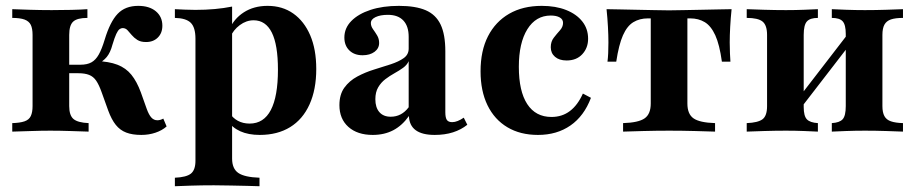

<svg xmlns="http://www.w3.org/2000/svg" viewBox="-20 -449 3122 655"><path d="M462.1 11.3Q431.5 11.3 410.5 3.2Q389.5 -4.8 375 -23Q360.5 -41.1 349.2 -71.8L326.6 -134.7Q317.7 -159.7 308.1 -173.8Q298.4 -187.9 283.9 -193.5Q269.4 -199.2 246.8 -199.2H204.8V-228.2H254Q277.4 -228.2 291.9 -236.3Q306.5 -244.4 316.9 -262.9Q327.4 -281.5 337.1 -313.7Q355.6 -375 381.5 -402Q407.3 -429 451.6 -429Q489.5 -429 511.7 -410.5Q533.9 -391.9 533.9 -361.3Q533.9 -336.3 518.5 -321Q503.2 -305.6 478.2 -305.6Q459.7 -305.6 448.4 -312.9Q437.1 -320.2 429.4 -329.4Q421.8 -338.7 414.9 -346Q408.1 -353.2 398.4 -353.2Q392.7 -353.2 387.5 -349.2Q382.3 -345.2 376.6 -333.1Q371 -321 363.7 -296.8Q356.5 -269.4 344 -254.4Q331.5 -239.5 310.5 -229L304.8 -241.1Q351.6 -239.5 380.6 -228.2Q409.7 -216.9 428.2 -194Q446.8 -171 460.5 -133.9L480.6 -77.4Q487.9 -57.3 496.4 -48Q504.8 -38.7 516.9 -38.7Q526.6 -38.7 537.1 -44.4L548.4 -17.7Q533.1 -4 510.5 3.6Q487.9 11.3 462.1 11.3ZM21.8 0V-29Q48.4 -29.8 63.7 -35.1Q79 -40.3 85.1 -53.2Q91.1 -66.1 91.1 -87.1V-329.8Q91.1 -351.6 85.1 -364.1Q79 -376.6 63.7 -382.3Q48.4 -387.9 21.8 -387.9V-417.7Q41.1 -416.9 80.2 -415.7Q119.4 -414.5 156.5 -414.5Q191.1 -414.5 223.8 -415.3Q256.5 -416.1 278.2 -417.7V-387.9Q243.5 -387.9 229.8 -375.4Q216.1 -362.9 216.1 -329.8V-87.1Q216.1 -55.6 230.6 -43.1Q245.2 -30.6 282.3 -29V0Q255.6 -0.8 220.2 -2Q184.7 -3.2 151.6 -3.2Q121 -3.2 87.1 -2Q53.2 -0.8 21.8 0Z M576.6 186.3V157.3Q616.1 155.6 631.5 143.1Q646.8 130.6 646.8 99.2V-316.9Q646.8 -355.6 630.6 -371.4Q614.5 -387.1 576.6 -387.9V-417.7Q595.2 -416.9 611.3 -416.1Q627.4 -415.3 646.8 -415.3Q716.1 -415.3 771.8 -426.6V91.9Q771.8 126.6 793.1 141.1Q814.5 155.6 865.3 157.3V186.3Q850 185.5 823.8 185.1Q797.6 184.7 767.7 183.9Q737.9 183.1 709.7 183.1Q666.9 183.1 631 184.3Q595.2 185.5 576.6 186.3ZM866.1 11.3Q827.4 11.3 799.6 -1.2Q771.8 -13.7 757.3 -37.1L762.9 -64.5Q773.4 -46.8 791.1 -37.1Q808.9 -27.4 831.5 -27.4Q879.8 -27.4 904 -73.8Q928.2 -120.2 928.2 -211.3Q928.2 -296 907.3 -337.9Q886.3 -379.8 845.2 -379.8Q820.2 -379.8 798 -363.3Q775.8 -346.8 765.3 -321.8L762.1 -347.6Q777.4 -384.7 811.7 -406.9Q846 -429 892.7 -429Q943.5 -429 980.6 -402.8Q1017.7 -376.6 1038.3 -328.6Q1058.9 -280.6 1058.9 -213.7Q1058.9 -143.5 1035.9 -92.7Q1012.9 -41.9 969.8 -15.3Q926.6 11.3 866.1 11.3Z M1251.6 11.3Q1199.2 11.3 1168.5 -16.1Q1137.9 -43.5 1137.9 -90.3Q1137.9 -126.6 1154.8 -150Q1171.8 -173.4 1198.8 -187.9Q1225.8 -202.4 1256 -211.7Q1286.3 -221 1313.3 -229.8Q1340.3 -238.7 1357.3 -250.8Q1374.2 -262.9 1374.2 -283.1V-323.4Q1374.2 -359.7 1356 -379Q1337.9 -398.4 1303.2 -398.4Q1277.4 -398.4 1261.3 -390.7Q1245.2 -383.1 1245.2 -370.2Q1245.2 -359.7 1252.4 -349.6Q1259.7 -339.5 1266.5 -328.2Q1273.4 -316.9 1273.4 -302.4Q1273.4 -283.9 1257.7 -272.2Q1241.9 -260.5 1216.9 -260.5Q1188.7 -260.5 1171.8 -277Q1154.8 -293.5 1154.8 -321Q1154.8 -353.2 1178.6 -377.4Q1202.4 -401.6 1244 -415.3Q1285.5 -429 1341.1 -429Q1397.6 -429 1432.3 -414.1Q1466.9 -399.2 1483.1 -365.3Q1499.2 -331.5 1499.2 -274.2V-66.1Q1499.2 -47.6 1504.4 -39.9Q1509.7 -32.3 1522.6 -32.3Q1531.5 -32.3 1541.5 -36.3Q1551.6 -40.3 1562.1 -47.6L1574.2 -23.4Q1553.2 -6.5 1525.4 2.4Q1497.6 11.3 1462.9 11.3Q1377.4 11.3 1375 -53.2Q1352.4 -21 1321.8 -4.8Q1291.1 11.3 1251.6 11.3ZM1312.9 -50.8Q1331.5 -50.8 1346.8 -58.9Q1362.1 -66.9 1374.2 -83.1V-240.3Q1368.5 -227.4 1355.2 -217.7Q1341.9 -208.1 1325.8 -199.2Q1309.7 -190.3 1294.8 -179Q1279.8 -167.7 1270.2 -151.2Q1260.5 -134.7 1260.5 -110.5Q1260.5 -82.3 1274.2 -66.5Q1287.9 -50.8 1312.9 -50.8Z M1815.3 11.3Q1754.8 11.3 1710.9 -14.9Q1666.9 -41.1 1643.1 -89.9Q1619.4 -138.7 1619.4 -205.6Q1619.4 -275.8 1644.8 -325.4Q1670.2 -375 1716.9 -402Q1763.7 -429 1828.2 -429Q1875.8 -429 1911.3 -414.9Q1946.8 -400.8 1966.5 -375.8Q1986.3 -350.8 1986.3 -316.9Q1986.3 -285.5 1966.5 -264.1Q1946.8 -242.7 1912.9 -242.7Q1887.9 -242.7 1873.4 -255.2Q1858.9 -267.7 1858.9 -287.9Q1858.9 -307.3 1869.4 -320.6Q1879.8 -333.9 1890.3 -345.6Q1900.8 -357.3 1900.8 -371Q1900.8 -383.1 1889.5 -389.5Q1878.2 -396 1858.9 -396Q1808.1 -396 1779 -349.2Q1750 -302.4 1750 -221Q1750 -137.9 1778.6 -94Q1807.3 -50 1861.3 -50Q1897.6 -50 1924.2 -70.2Q1950.8 -90.3 1968.5 -129.8L1996 -115.3Q1972.6 -53.2 1926.2 -21Q1879.8 11.3 1815.3 11.3Z M2105.6 0V-29Q2158.1 -30.6 2179 -45.2Q2200 -59.7 2200 -96V-386.3H2190.3Q2162.1 -386.3 2140.7 -373.4Q2119.4 -360.5 2105.2 -328.6Q2091.1 -296.8 2082.3 -238.7H2052.4Q2054 -250.8 2054.8 -267.3Q2055.6 -283.9 2055.6 -304Q2055.6 -327.4 2054 -357.3Q2052.4 -387.1 2049.2 -417.7Q2066.1 -417.7 2093.1 -416.9Q2120.2 -416.1 2150.8 -415.7Q2181.5 -415.3 2210.9 -414.5Q2240.3 -413.7 2262.1 -413.7Q2283.9 -413.7 2313.3 -414.5Q2342.7 -415.3 2373.8 -415.7Q2404.8 -416.1 2431.9 -416.9Q2458.9 -417.7 2475.8 -417.7Q2472.6 -387.1 2471 -357.3Q2469.4 -327.4 2469.4 -304Q2469.4 -283.9 2470.2 -267.3Q2471 -250.8 2471.8 -238.7H2442.7Q2434.7 -296.8 2420.2 -328.6Q2405.6 -360.5 2384.3 -373.4Q2362.9 -386.3 2334.7 -386.3H2325V-96Q2325 -59.7 2346 -45.2Q2366.9 -30.6 2419.4 -29V0Q2395.2 -0.8 2350.8 -2Q2306.5 -3.2 2262.9 -3.2Q2218.5 -3.2 2174.2 -2Q2129.8 -0.8 2105.6 0Z M2817.7 0V-29Q2844.4 -30.6 2854.8 -42.3Q2865.3 -54 2865.3 -87.1V-333.1Q2865.3 -364.5 2854.8 -376.2Q2844.4 -387.9 2817.7 -387.9V-417.7Q2833.9 -416.9 2865.7 -415.7Q2897.6 -414.5 2930.6 -414.5Q2966.9 -414.5 3004 -415.7Q3041.1 -416.9 3060.5 -417.7V-387.9Q3034.7 -387.9 3019.4 -382.7Q3004 -377.4 2997.2 -364.9Q2990.3 -352.4 2990.3 -329.8V-87.1Q2990.3 -65.3 2997.2 -52.8Q3004 -40.3 3019.4 -35.1Q3034.7 -29.8 3060.5 -29V0Q3041.1 -0.8 3004 -2Q2966.9 -3.2 2930.6 -3.2Q2897.6 -3.2 2865.7 -2Q2833.9 -0.8 2817.7 0ZM2527.4 0V-29Q2566.1 -30.6 2581.5 -42.3Q2596.8 -54 2596.8 -87.1V-329.8Q2596.8 -362.9 2581.5 -375.4Q2566.1 -387.9 2527.4 -387.9V-417.7Q2546.8 -416.9 2585.9 -415.7Q2625 -414.5 2661.3 -414.5Q2693.5 -414.5 2723.8 -415.7Q2754 -416.9 2770.2 -417.7V-387.9Q2743.5 -387.9 2732.7 -375.8Q2721.8 -363.7 2721.8 -329.8V-83.9Q2721.8 -53.2 2732.7 -41.9Q2743.5 -30.6 2770.2 -29V0Q2754 -0.8 2723.8 -2Q2693.5 -3.2 2661.3 -3.2Q2625 -3.2 2585.9 -2Q2546.8 -0.8 2527.4 0ZM2712.1 -80.6 2693.5 -100.8 2875 -336.3 2894.4 -316.9Z"/></svg>

Font: Playfair 5pt SemiExpanded Light ExtraBold
Style: Regular
Weight: 800
Version: Version 2.001;gftools[0.9.30]